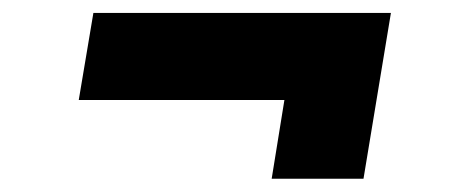

<svg xmlns="http://www.w3.org/2000/svg" viewBox="-20 -409 724 294"><path d="M396 -135.3 415.5 -255.9H100.6L123 -389.2H578.6L536.6 -135.3Z"/></svg>

Font: Inter 16pt ExtraBold
Style: Italic
Weight: 800
Italic angle: -9.3988°
Version: Version 4.001;git-66647c0bb